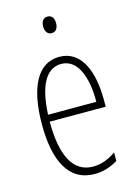

<svg xmlns="http://www.w3.org/2000/svg" viewBox="-113 -789 615 861"><g transform="rotate(-15 194.0 -358.5)"><path d="M195 -727C173 -727 165 -709 165 -688C165 -667 175 -650 195 -650C214 -650 225 -665 225 -689C225 -709 217 -727 195 -727ZM199 -539C96 -539 46 -433 46 -264C46 -97 98 10 218 10C260 10 296 -3 326 -22V-61C290 -36 256 -24 220 -24C128 -24 83 -109 83 -269H343V-303C343 -425 305 -539 199 -539ZM199 -506C277 -506 309 -412 308 -301H84C90 -439 132 -506 199 -506Z"/></g></svg>

Font: Noto Sans Armenian ExtraCondensed ExtraLight
Style: Regular
Weight: 200
Width: 2
Designer: Monotype Design Team
Foundry: Monotype Imaging Inc.
Version: Version 2.008